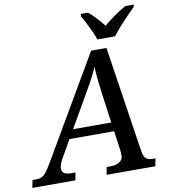

<svg xmlns="http://www.w3.org/2000/svg" viewBox="-153 -1014 965 1097"><g transform="rotate(-10 329.5 -465.5)"><path d="M-55 0 -46 -44H-27Q-7 -44 6.5 -50Q20 -56 33.5 -73Q47 -90 66 -122L412 -714H501L594 -101Q597 -80 603.5 -67.5Q610 -55 622 -49.5Q634 -44 653 -44H667L659 0H376L384 -44H407Q439 -44 459 -57Q479 -70 479 -93Q479 -101 478.5 -110.5Q478 -120 477 -127L430 -464Q425 -508 420.5 -546Q416 -584 415 -620Q405 -596 394 -574Q383 -552 369.5 -528Q356 -504 338 -473L144 -136Q134 -118 129.5 -104.5Q125 -91 125 -80Q125 -61 139 -52.5Q153 -44 181 -44H203L195 0ZM181 -238V-290H512V-238ZM458 -771Q451 -794 438.5 -821Q426 -848 413 -873.5Q400 -899 388 -918L391 -931H432Q447 -919 462 -904Q477 -889 491.5 -872.5Q506 -856 518 -840Q537 -856 559 -872.5Q581 -889 605 -904.5Q629 -920 649 -931H698L695 -918Q676 -899 651.5 -874Q627 -849 603.5 -822.5Q580 -796 561 -771Z"/></g></svg>

Font: ET Text
Style: Italic
Weight: 470
Italic angle: -12°
Designer: Monotype Design Team
Foundry: Monotype Imaging Inc.
Version: Version 2.009